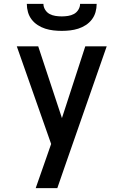

<svg xmlns="http://www.w3.org/2000/svg" viewBox="-20 -760 640 995"><path d="M165 215Q179 175 193 135Q207 95 221 55L245 -14L67 -520H178L301 -148L422 -520H533L314 108L277 215ZM300 -600Q278 -600 256.5 -602.5Q235 -605 214.5 -611.5Q194 -618 175.5 -630Q157 -642 144 -659Q131 -676 125 -697Q119 -718 119 -740H205Q205 -724 214 -709.5Q223 -695 237 -687.5Q251 -680 267.5 -677.5Q284 -675 300 -675Q316 -675 332.5 -677.5Q349 -680 363 -687.5Q377 -695 386 -709.5Q395 -724 395 -740H481Q481 -718 475 -697Q469 -676 456 -659Q443 -642 424.5 -630Q406 -618 385.5 -611.5Q365 -605 343.5 -602.5Q322 -600 300 -600Z"/></svg>

Font: Iosevka Aile Semibold
Style: Regular
Weight: 600
Designer: Belleve Invis
Foundry: Belleve Invis
Version: Version 31.1.0; ttfautohint (v1.8.4)